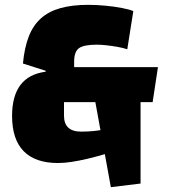

<svg xmlns="http://www.w3.org/2000/svg" viewBox="-20 -660 704 795"><path d="M229 -237 271 -382H634L612 -237ZM75 -397Q81 -462 99 -508.5Q117 -555 149.5 -584Q182 -613 230.5 -626.5Q279 -640 346 -640Q379 -640 416 -636.5Q453 -633 484.5 -627Q516 -621 532 -614L507 -456Q489 -462 466 -466Q443 -470 420.5 -472.5Q398 -475 381 -475Q327 -475 307 -460.5Q287 -446 287 -405V-366L245 -258V-181Q245 -115 316 -115Q345 -115 368 -117.5Q391 -120 413 -124L429 -26Q382 -12 344 -3Q306 6 275.5 10.5Q245 15 220 15Q126 15 78 -34Q30 -83 30 -180Q30 -345 169 -363V-367ZM371 -258H562V100L439 115Z"/></svg>

Font: Changa ExtraLight ExtraBold
Style: Regular
Weight: 800
Version: Version 3.002; ttfautohint (v1.8.2)